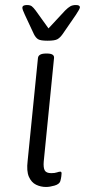

<svg xmlns="http://www.w3.org/2000/svg" viewBox="-20 -738 338 764"><path d="M163 6Q142 6 123.5 -3Q105 -12 95 -34.5Q85 -57 90 -98L131 -507Q133 -525 163 -525H167Q197 -525 195 -507L154 -95Q152 -71 158 -60Q164 -49 184 -49Q198 -49 206.5 -52Q215 -55 220 -55Q225 -55 225 -48Q225 -45 224 -36.5Q223 -28 220 -17Q216 -5 197 0.5Q178 6 163 6ZM282 -718Q298 -718 298 -709Q298 -703 282 -679L229 -602Q219 -588 208.5 -582Q198 -576 169 -576Q141 -576 131.5 -582Q122 -588 115 -602L79 -679Q69 -700 69 -707Q69 -718 87 -718Q100 -718 106.5 -713Q113 -708 122 -696L173 -625L239 -696Q251 -708 260 -713Q269 -718 282 -718Z"/></svg>

Font: Asap Semi Expanded Semi Expanded Light
Style: Italic
Weight: 300
Width: 6
Italic angle: -6°
Designer: Pablo Cosgaya
Foundry: Omnibus-Type
Version: Version 3.001; ttfautohint (v1.8.4.7-5d5b)